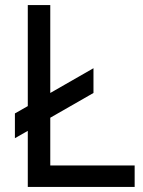

<svg xmlns="http://www.w3.org/2000/svg" viewBox="-20 -740 568 760"><path d="M179 -85H513V0H90V-222L39 -193V-291L90 -320V-720H179V-372L350 -470V-372L179 -274Z"/></svg>

Font: Manrope Medium
Style: Medium
Weight: 500
Designer: Mikhail Sharanda
Foundry: Mikhail Sharanda
Version: Version 4.000;hotconv 1.0.109;makeotfexe 2.5.65596